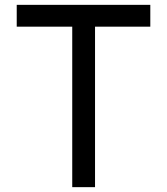

<svg xmlns="http://www.w3.org/2000/svg" viewBox="-20 -772 689 792"><path d="M49 -662H278V0H372V-662H600V-752H49Z"/></svg>

Font: Hibana 45 SubMedium
Style: Regular
Weight: 500
Width: 6
Designer: pygmalion
Foundry: ybstudio
Version: Version 2021.007;FEAKit 1.0